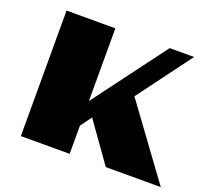

<svg xmlns="http://www.w3.org/2000/svg" viewBox="-123 -884 1149 1043"><g transform="rotate(20 452.0 -363.0)"><path d="M92.8 -725.6H375V-305.2L689 -725.6H830.1L598.6 -414.1L901.9 0.5H584L421.9 -227.5L375 -163.1V0H92.8Z"/></g></svg>

Font: Poller One
Style: Regular
Weight: 400
Designer: Yvonne Schttler
Foundry: Yvonne Schttler
Version: Version 1.002